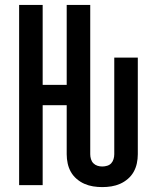

<svg xmlns="http://www.w3.org/2000/svg" viewBox="-20 -755 640 783"><path d="M397 8Q378 8 359.5 5Q341 2 324 -5.5Q307 -13 292.5 -25.5Q278 -38 269 -54Q260 -70 256 -88.5Q252 -107 252 -126V-326H154V0H58V-735H154V-409H252V-735H348V-126Q348 -116 351 -106Q354 -96 361 -89Q368 -82 377.5 -79Q387 -76 397 -76Q407 -76 417 -79Q427 -82 433.5 -89Q440 -96 443 -106Q446 -116 446 -126V-520H542V-126Q542 -107 538 -88.5Q534 -70 525 -54Q516 -38 501.5 -25.5Q487 -13 470 -5.5Q453 2 434.5 5Q416 8 397 8Z"/></svg>

Font: Iosevka Custom Medium Extended
Style: Regular
Weight: 500
Width: 7
Monospace: yes
Designer: Belleve Invis
Foundry: Belleve Invis
Version: Version 11.2.4; ttfautohint (v1.8.4)